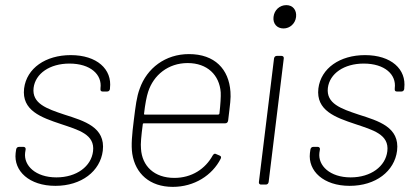

<svg xmlns="http://www.w3.org/2000/svg" viewBox="-20 -721 1620 749"><path d="M196 4C298 4 371 -53 381 -133C392 -225 309 -249 231 -274C162 -297 104 -317 111 -378C118 -434 174 -473 251 -473C333 -473 379 -430 372 -377V-374C371 -368 374 -364 380 -364H398C404 -364 408 -368 409 -374V-377C418 -451 358 -506 256 -506C158 -506 84 -455 74 -376C64 -290 140 -263 218 -237C286 -214 351 -197 343 -131C336 -72 279 -29 200 -29C119 -29 72 -75 78 -125L80 -138C81 -144 77 -148 72 -148H54C48 -148 44 -144 43 -138L41 -124C33 -54 94 4 196 4Z M660 -27C582 -27 534 -73 530 -141C528 -159 531 -191 537 -236C537 -239 539 -240 541 -240H859C865 -240 869 -244 870 -251C878 -318 881 -337 879 -363C873 -451 818 -510 717 -510C625 -510 553 -455 525 -375C513 -343 509 -308 502 -252C495 -196 491 -155 496 -121C508 -44 564 8 654 8C738 8 808 -37 841 -102C844 -108 842 -112 837 -114L823 -120C818 -123 814 -121 810 -115C781 -62 728 -27 660 -27ZM712 -475C789 -475 836 -428 841 -361C842 -345 840 -313 836 -278C835 -275 833 -274 831 -274H545C543 -274 541 -275 542 -278C546 -314 552 -345 558 -363C579 -428 636 -475 712 -475Z M1086 -610C1111 -610 1132 -629 1135 -655C1138 -682 1122 -701 1097 -701C1071 -701 1050 -682 1047 -655C1044 -629 1060 -610 1086 -610ZM998 -1H1017C1023 -1 1027 -5 1028 -11L1087 -493C1088 -499 1084 -503 1078 -503H1060C1054 -503 1050 -499 1049 -493L990 -11C989 -5 993 -1 998 -1Z M1344 4C1446 4 1519 -53 1529 -133C1540 -225 1457 -249 1379 -274C1310 -297 1252 -317 1259 -378C1266 -434 1322 -473 1399 -473C1481 -473 1527 -430 1520 -377V-374C1519 -368 1522 -364 1528 -364H1546C1552 -364 1556 -368 1557 -374V-377C1566 -451 1506 -506 1404 -506C1306 -506 1232 -455 1222 -376C1212 -290 1288 -263 1366 -237C1434 -214 1499 -197 1491 -131C1484 -72 1427 -29 1348 -29C1267 -29 1220 -75 1226 -125L1228 -138C1229 -144 1225 -148 1220 -148H1202C1196 -148 1192 -144 1191 -138L1189 -124C1181 -54 1242 4 1344 4Z"/></svg>

Font: Barlow ExtraLight
Style: Italic
Weight: 275
Italic angle: -7°
Designer: Jeremy Tribby
Foundry: Tribby Type
Version: Version 1.422;hotconv 1.0.109;makeotfexe 2.5.65596